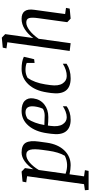

<svg xmlns="http://www.w3.org/2000/svg" viewBox="523 -1354 1015 2157"><g transform="rotate(-90 1030.5 -275.5)"><path d="M199.2 -347.2 157.2 -46.4Q262.7 -8.3 358.9 -54.7Q399.9 -123.5 416 -240.7L424.8 -304.7Q438.5 -399.9 426.5 -443.8Q414.6 -487.8 370.6 -487.8Q326.7 -487.8 282 -449Q237.3 -410.2 199.2 -347.2ZM252.4 10.7Q207.5 10.7 150.9 -2L127.9 161.1L197.3 170.9L189 212.4H-24.4L-28.3 170.9L40 161.1L129.4 -478.5L60.5 -488.3L68.8 -529.8L181.2 -540.5L220.7 -502.4L207.5 -409.2Q247.6 -470.2 296.9 -505.4Q346.2 -540.5 395 -540.5Q478.5 -540.5 505.6 -493.2Q532.7 -445.8 518.6 -347.7L505.9 -255.9Q488.3 -132.3 419.9 -60.8Q351.6 10.7 252.4 10.7Z M704.6 -284.7Q768.6 -281.2 811 -281.2Q853.5 -281.2 886.7 -300.8Q905.3 -338.9 912.6 -390.1Q927.2 -496.6 846.7 -496.6Q810.5 -496.6 773.9 -472.7Q723.6 -398.4 704.6 -284.7ZM862.3 -540.5Q940.9 -540.5 976.6 -504.9Q1012.2 -469.2 1003.4 -407.7Q992.7 -330.1 935.5 -285.2Q878.4 -240.2 793.9 -240.2Q737.8 -240.2 698.7 -245.1L694.8 -216.3Q682.6 -127.4 711.9 -80.3Q741.2 -33.2 792 -33.2Q821.8 -33.2 856 -46.1Q890.1 -59.1 915.5 -77.1V-35.2Q854 10.7 763.2 10.7Q672.9 10.7 631.6 -43.9Q590.3 -98.6 606 -209.5L612.3 -254.9Q630.4 -385.7 697 -463.1Q763.7 -540.5 862.3 -540.5Z M1401.9 -482.9Q1370.6 -496.6 1322.8 -496.6Q1274.9 -496.6 1233.9 -472.7Q1180.2 -395 1161.1 -274.4L1152.8 -216.3Q1140.6 -127.4 1171.1 -80.3Q1201.7 -33.2 1254.9 -33.2Q1322.3 -33.2 1393.1 -77.1V-35.2Q1324.7 10.7 1229 10.7Q1034.2 10.7 1064 -209.5L1070.8 -254.9Q1090.8 -390.1 1162.6 -465.3Q1234.4 -540.5 1335 -540.5Q1419.4 -540.5 1471.2 -515.1L1443.8 -399.4L1401.9 -394.5Z M1673.3 -348.6 1623.5 10.7 1536.6 0 1634.3 -700.7 1565.4 -710.4 1573.7 -752 1686 -762.7 1725.6 -724.6 1681.6 -409.2Q1725.6 -469.2 1781.2 -504.9Q1836.9 -540.5 1897.5 -540.5Q2019 -540.5 1999 -399.9L1951.2 -51.3L2020.5 -41.5L2012.2 0L1899.9 10.7L1859.9 -27.3L1905.3 -356.9Q1915 -426.8 1905.3 -457.3Q1895.5 -487.8 1856 -487.8Q1816.4 -487.8 1767.8 -451.2Q1719.2 -414.6 1673.3 -348.6Z"/></g></svg>

Font: NoticiaText-Italic
Style: Italic
Weight: 400
Italic angle: -8°
Designer: JM Sole
Foundry: JM Sole
Version: Version 1.003